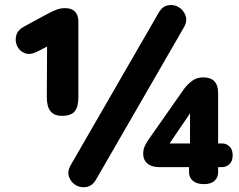

<svg xmlns="http://www.w3.org/2000/svg" viewBox="-20 -743 968 779"><path d="M370 -15Q355 11 331.5 15.5Q308 20 288 8.5Q268 -3 260 -25.5Q252 -48 268 -75L623 -690Q638 -717 661.5 -721.5Q685 -726 705 -714Q725 -702 733 -679.5Q741 -657 725 -630ZM807 4Q778 4 762.5 -9.5Q747 -23 747 -44V-65H625Q595 -65 578 -79.5Q561 -94 561 -119Q561 -136 567 -149.5Q573 -163 585 -180L728 -384Q741 -401 759.5 -415Q778 -429 805 -429Q865 -429 865 -365V-161H881Q898 -161 911 -149Q924 -137 924 -113Q924 -89 911 -77Q898 -65 881 -65H865V-44Q865 -23 850.5 -9.5Q836 4 807 4ZM231 -273Q201 -273 185.5 -291Q170 -309 170 -349L171 -554L128 -532Q101 -519 80 -527.5Q59 -536 49.5 -556.5Q40 -577 46 -599.5Q52 -622 79 -636L175 -688Q194 -698 210 -704Q226 -710 245 -710Q271 -710 284.5 -695.5Q298 -681 298 -655V-349Q298 -309 283 -291Q268 -273 231 -273ZM751 -161V-283L668 -161Z"/></svg>

Font: Chiron GoRound TC EB
Style: Regular
Weight: 700
Designer: Ryoko NISHIZUKA 西塚涼子 (kana, bopomofo & ideographs); Paul D. Hunt (Latin, Greek & Cyrillic); Sandoll Communications 산돌커뮤니
Foundry: Adobe
Version: Version 1.000;hotconv 1.1.1;makeotfexe 2.6.0